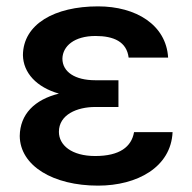

<svg xmlns="http://www.w3.org/2000/svg" viewBox="-20 -573 603 603"><path d="M42 -146C43 -52 147 10 288 10C411 10 517 -48 522 -158H401C393 -112 356 -83 279 -83C205 -83 165 -117 165 -159C165 -213 222 -237 279 -237H352V-321H279C216 -321 176 -347 176 -389C177 -428 213 -460 280 -460C337 -460 378 -442 384 -392H508C502 -495 407 -553 288 -553C151 -553 53 -497 52 -400C53 -344 95 -299 165 -279C88 -260 43 -214 42 -146Z"/></svg>

Font: Wafeq Semi Bold
Style: Regular
Weight: 600
Designer: Rasmus Andersson & Azza Alameddine
Foundry: Google & TypeTogether
Version: Version 3.000;January 28, 2025;FontCreator 15.0.0.3014 64-bi